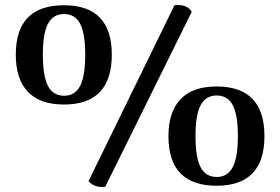

<svg xmlns="http://www.w3.org/2000/svg" viewBox="-20 -731 1119 766"><path d="M676 -710Q725 -716 745 -684L400 14Q360 20 333 -8ZM235 -314Q140 -314 91.5 -364.5Q43 -415 43 -513Q43 -710 235 -710Q426 -710 426 -513Q426 -314 235 -314ZM236 -349Q279 -349 299.5 -388Q320 -427 320 -513Q320 -598 299.5 -636.5Q279 -675 236 -675Q192 -675 171.5 -636.5Q151 -598 151 -513Q151 -427 171.5 -388Q192 -349 236 -349ZM844 10Q652 10 652 -188Q652 -285 700.5 -335.5Q749 -386 844 -386Q1035 -386 1035 -188Q1035 10 844 10ZM845 -25Q888 -25 908.5 -64Q929 -103 929 -188Q929 -273 908.5 -311.5Q888 -350 845 -350Q801 -350 780.5 -311.5Q760 -273 760 -188Q760 -102 780.5 -63.5Q801 -25 845 -25Z"/></svg>

Font: Arima Koshi Semi Bold
Style: Regular
Weight: 600
Designer: Joana Correia and Natanael Gama
Foundry: NDISCOVER
Version: Version 1.019;PS 001.019;hotconv 1.0.88;makeotf.lib2.5.64775